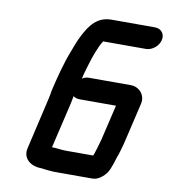

<svg xmlns="http://www.w3.org/2000/svg" viewBox="-74 -719 670 757"><g transform="rotate(10 261.0 -340.0)"><path d="M333 -115H225C205 -115 187 -119 168 -119L211 -302C213 -311 215 -321 217 -332C224 -327 232 -324 242 -324H388L355 -184C353 -176 336 -115 333 -115ZM521 -610C527 -635 511 -655 486 -655H312C255 -655 227 -616 204 -571C194 -552 184 -527 176 -504C156 -454 141 -394 128 -339C126 -326 124 -314 121 -302L74 -99C64 -57 97 -30 142 -30L157 -28L177 -26C186 -25 195 -25 205 -25H344C356 -25 367 -28 378 -36C399 -51 408 -66 418 -96L427 -124C435 -145 439 -162 445 -183L484 -349C492 -383 467 -414 431 -414H263C254 -414 245 -411 237 -406L240 -419C245 -436 248 -450 252 -461C262 -496 277 -538 294 -565H465C490 -565 515 -585 521 -610Z"/></g></svg>

Font: Electronic
Style: BlkIt
Weight: 900
Version: Version 1.011